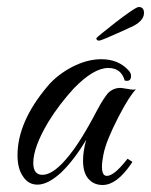

<svg xmlns="http://www.w3.org/2000/svg" viewBox="-20 -526 431 548"><path d="M273 2Q251 2 237 -11Q217 -28 217 -68Q217 -94 226 -127Q192 -70 155 -34Q117 1 87 1Q61 1 46 -22Q30 -44 30 -83Q30 -178 115 -279Q129 -296 147 -310Q165 -324 186 -335Q229 -357 269 -357Q318 -357 347 -325Q354 -318 354 -309Q354 -292 336 -296Q326 -332 289 -332Q247 -332 190 -273Q170 -251 152 -227.5Q134 -204 118 -178Q75 -106 75 -61Q75 -27 101 -27Q130 -27 168 -71Q189 -95 211 -130Q233 -165 257 -211Q267 -230 275 -242Q283 -254 288 -260Q304 -276 326 -275L346 -272Q359 -269 368 -271Q359 -262 346.5 -242.5Q334 -223 318 -192Q301 -159 290 -132Q279 -105 275 -84Q273 -74 272 -65.5Q271 -57 271 -50Q271 -24 285 -24Q305 -24 340 -68L344 -73L358 -64L354 -58Q313 2 273 2ZM263 -410Q255 -410 255 -417Q255 -418 271.5 -431.5Q288 -445 310.5 -462.5Q333 -480 352 -493Q371 -506 376 -506Q391 -506 391 -489Q391 -468 361 -452Q346 -445 324 -435Q302 -425 284 -417.5Q266 -410 263 -410Z"/></svg>

Font: Carattere
Style: Regular
Weight: 400
Designer: Robert E. Leuschke
Foundry: Robert E. Leuschke
Version: Version 1.010; ttfautohint (v1.8.3)